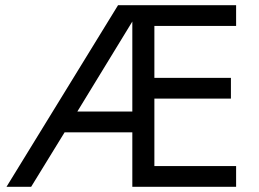

<svg xmlns="http://www.w3.org/2000/svg" viewBox="-20 -720 1000 740"><path d="M435 -700 5 0H100L229 -210H490V0H890V-80H575V-340H870V-420H575V-620H890V-700ZM278 -290 490 -637V-290Z"/></svg>

Font: Jost
Style: Regular
Weight: 400
Version: Version 3.710